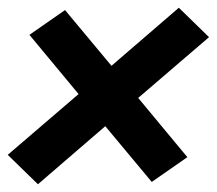

<svg xmlns="http://www.w3.org/2000/svg" viewBox="-30 -588 560 496"><path d="M68 -112 -10 -188 173 -345 46 -498 138 -562 258 -418 432 -568 510 -492 327 -335 454 -182 362 -118 242 -262Z"/></svg>

Font: Iosevka Slab Heavy
Style: Italic
Weight: 900
Italic angle: -9°
Monospace: yes
Designer: Belleve Invis
Foundry: Belleve Invis
Version: Version 11.1.0; ttfautohint (v1.8.3)